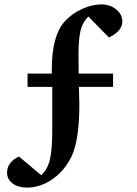

<svg xmlns="http://www.w3.org/2000/svg" viewBox="-20 -703 621 871"><path d="M12 80Q12 33 66 7L167 92Q197 64 207 18Q217 -28 217 -105V-309H105V-369H215V-388Q215 -539 272 -604Q304 -640 350.5 -661.5Q397 -683 440 -683Q480 -683 507.5 -660Q535 -637 535 -606Q535 -562 474 -533L381 -628Q353 -600 344.5 -560.5Q336 -521 336 -453Q336 -417 337 -369H493V-309H338Q340 -253 340 -230Q340 -64 303 10Q270 75 215.5 111.5Q161 148 103 148Q62 148 37 129Q12 110 12 80Z"/></svg>

Font: Khartiya
Style: Bold
Weight: 700
Version: Version 1.0.2